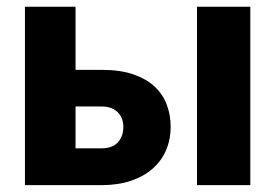

<svg xmlns="http://www.w3.org/2000/svg" viewBox="-20 -538 800 558"><path d="M275.5 -107Q306.5 -107 322.5 -124.2Q338.5 -141.5 338.5 -169.5Q338.5 -181 334.8 -191.8Q331 -202.5 323.2 -210.8Q315.5 -219 303.5 -223.8Q291.5 -228.5 275.5 -228.5H199.5V-107ZM275 -335Q329.5 -335 367.8 -321.8Q406 -308.5 430 -285.8Q454 -263 465 -233Q476 -203 476 -170Q476 -132.5 462.5 -101.2Q449 -70 423.2 -47.5Q397.5 -25 360.2 -12.5Q323 0 276 0H52.5V-518.5H199.5V-335ZM707.5 -518.5V0H552.5V-518.5Z"/></svg>

Font: Lato ExtraBold
Style: Regular
Weight: 800
Designer: Lukasz Dziedzic with Adam Twardoch and Botio Nikoltchev
Foundry: tyPoland Lukasz Dziedzic
Version: Version 2.015; 2015-08-06; http://www.latofonts.com/